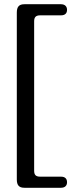

<svg xmlns="http://www.w3.org/2000/svg" viewBox="-20 -760 337 908"><path d="M141.5 -659C141.5 -679 149.5 -687.5 170.5 -687.5H268.5C287 -687.5 297 -696.5 297 -713.5C297 -729.5 287 -740 268.5 -740H95.5C69.5 -740 59.5 -727.5 59.5 -700V88.5C59.5 115.5 69.5 128 95.5 128H268.5C287 128 297 118 297 102C297 84.5 287 75.5 268.5 75.5H170.5C149.5 75.5 141.5 67.5 141.5 47Z"/></svg>

Font: dr Title
Style: Regular
Weight: 400
Version: Version 1.000;hotconv 1.0.109;makeotfexe 2.5.65596